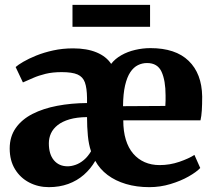

<svg xmlns="http://www.w3.org/2000/svg" viewBox="-20 -761 883 792"><path d="M181.5 11Q137.5 11 100.5 -8.2Q63.5 -27.5 41.8 -63.2Q20 -99 20 -148.5Q20 -197.5 45 -233Q70 -268.5 114 -291Q158 -313.5 215.8 -324.5Q273.5 -335.5 339 -336V-357Q338.5 -398 330.2 -421Q322 -444 299.8 -453.8Q277.5 -463.5 234.5 -463.5Q197 -463.5 168.2 -456.5Q139.5 -449.5 116.8 -439.5Q94 -429.5 74.5 -421L44.5 -484.5Q54.5 -493.5 76.2 -506.2Q98 -519 129.5 -531.8Q161 -544.5 199.5 -553Q238 -561.5 281.5 -561.5Q338.5 -561.5 378.5 -544.8Q418.5 -528 438.5 -497.5Q454.5 -518.5 480.5 -533.2Q506.5 -548 537.8 -555.2Q569 -562.5 600.5 -562.5Q704 -562.5 758.2 -510Q812.5 -457.5 814 -363Q814 -329.5 812.5 -305.8Q811 -282 807 -264.5H488.5Q488.5 -219.5 499 -185Q509.5 -150.5 529.5 -127.2Q549.5 -104 577 -92Q604.5 -80 638.5 -80Q680.5 -80 719.8 -93.5Q759 -107 782 -122L806 -68Q790.5 -51.5 758 -33Q725.5 -14.5 683.2 -1.8Q641 11 596 11Q543.5 11 499.8 -2Q456 -15 423.8 -39.2Q391.5 -63.5 373 -97.5Q354 -64.5 326 -40Q298 -15.5 261.5 -2.2Q225 11 181.5 11ZM487.5 -323 662 -324Q663 -333 663 -345.8Q663 -358.5 663 -367.5Q663 -428.5 646.5 -464.8Q630 -501 586.5 -501Q566.5 -501 548.8 -492.2Q531 -483.5 517.5 -463.2Q504 -443 496 -408.8Q488 -374.5 487.5 -323ZM259 -75Q274 -75 291.5 -81Q309 -87 325.8 -101Q342.5 -115 355.5 -137Q346 -164.5 342.5 -200.8Q339 -237 339 -278Q297 -277.5 267 -268.8Q237 -260 218 -245Q199 -230 190.2 -210.8Q181.5 -191.5 181.5 -170Q181.5 -124.5 202.5 -99.8Q223.5 -75 259 -75ZM599 -741V-650.5H279V-741Z"/></svg>

Font: Merriweather 36pt ExtraBold
Style: Regular
Weight: 800
Designer: Eben Sorkin
Foundry: Eben Sorkin
Version: Version 2.100